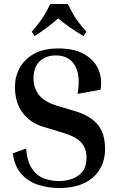

<svg xmlns="http://www.w3.org/2000/svg" viewBox="-20 -933 602 963"><path d="M275 -25Q335 -25 374.5 -53.5Q414 -82 414 -143Q414 -188 387.5 -218Q361 -248 293 -268L200 -296Q130 -317 92.5 -368.5Q55 -420 55 -497Q55 -548 78.5 -592Q102 -636 150.5 -663Q199 -690 273 -690Q354 -690 404 -660.5Q454 -631 474 -584Q494 -537 484 -483L369 -462Q385 -555 355.5 -605Q326 -655 260 -655Q209 -655 178.5 -625Q148 -595 148 -539Q148 -493 174.5 -458Q201 -423 262 -404L355 -376Q431 -354 469 -309.5Q507 -265 507 -186Q507 -130 481.5 -85.5Q456 -41 404.5 -15.5Q353 10 276 10Q220 10 170 -6.5Q120 -23 86.5 -61Q53 -99 44 -164L111 -188Q116 -124 139.5 -88.5Q163 -53 198.5 -39Q234 -25 275 -25ZM413 -774 399 -752Q363 -773 330 -796Q297 -819 272 -841Q221 -795 153 -752L139 -774Q163 -802 178 -821.5Q193 -841 205 -861.5Q217 -882 232 -913H320Q336 -882 347.5 -861.5Q359 -841 374 -821.5Q389 -802 413 -774Z"/></svg>

Font: Inria Serif
Style: Bold
Weight: 700
Designer: Black Foundry Team
Foundry: Black Foundry
Version: Version 1.000; ttfautohint (v1.8.3)